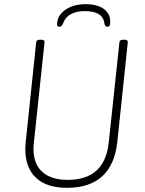

<svg xmlns="http://www.w3.org/2000/svg" viewBox="-20 -892 691 918"><path d="M300 6Q203 6 152 -42Q101 -90 101 -180Q101 -188 101.5 -196.5Q102 -205 103 -214L153 -690Q154 -702 170 -702H178Q194 -702 193 -690L142 -211Q140 -196 140 -181Q140 -109 182 -70.5Q224 -32 304 -32Q481 -32 500 -211L551 -690Q552 -702 568 -702H576Q592 -702 591 -690L541 -214Q517 6 300 6ZM264 -764Q253 -764 253 -775Q253 -817 291.5 -844.5Q330 -872 389 -872Q445 -872 476 -849.5Q507 -827 507 -789Q507 -774 503.5 -769Q500 -764 493 -764Q482 -764 479 -781Q475 -811 451 -825Q427 -839 386 -839Q347 -839 320 -825Q293 -811 282 -781Q278 -771 273.5 -767.5Q269 -764 264 -764Z"/></svg>

Font: Asap Semi Condensed Semi Condensed Thin
Style: Italic
Weight: 100
Width: 4
Italic angle: -6°
Designer: Pablo Cosgaya
Foundry: Omnibus-Type
Version: Version 3.001; ttfautohint (v1.8.4.7-5d5b)